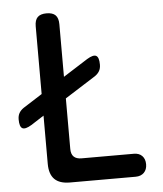

<svg xmlns="http://www.w3.org/2000/svg" viewBox="-53 -786 706 833"><g transform="rotate(-5 300.0 -370.0)"><path d="M218 0Q173 0 151 -22Q129 -44 129 -89V-299L73 -263Q45 -246 32.5 -253Q20 -260 20 -292Q20 -308 26.5 -319.5Q33 -331 46 -340L129 -393V-688Q129 -715 141.5 -727.5Q154 -740 180.5 -740Q207 -740 219.5 -727.5Q232 -715 232 -688V-459L339 -527Q367 -544 379.5 -537Q392 -530 392 -498Q392 -482 385.5 -470.5Q379 -459 366 -450L232 -365V-145Q232 -122 243.5 -111Q255 -100 277 -100H505Q528 -100 541 -86.5Q554 -73 554 -50Q554 -27 540.5 -13.5Q527 0 504 0Z"/></g></svg>

Font: Maple Mono Normal NL Medium
Style: Regular
Weight: 500
Monospace: yes
Designer: subframe7536
Version: Version 7.000